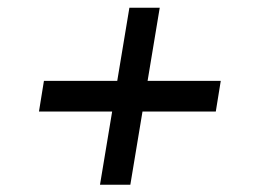

<svg xmlns="http://www.w3.org/2000/svg" viewBox="-20 -540 684 510"><path d="M245.6 -49.3 323.7 -519.5H404.3L326.2 -49.3ZM83.5 -243.7 96.7 -325.2H566.4L553.2 -243.7Z"/></svg>

Font: Inter 24pt
Style: Italic
Weight: 400
Italic angle: -9.3988°
Designer: Rasmus Andersson
Foundry: rsms
Version: Version 4.001;git-66647c0bb